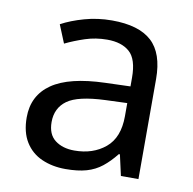

<svg xmlns="http://www.w3.org/2000/svg" viewBox="-67 -613 695 690"><g transform="rotate(10 280.5 -267.5)"><path d="M288 -545Q386 -545 433 -502Q480 -459 480 -365V0H416L399 -76H395Q372 -47 347.5 -27.5Q323 -8 291.5 1Q260 10 215 10Q167 10 128.5 -7Q90 -24 68 -59.5Q46 -95 46 -149Q46 -229 109 -272.5Q172 -316 303 -320L394 -323V-355Q394 -422 365 -448Q336 -474 283 -474Q241 -474 203 -461.5Q165 -449 132 -433L105 -499Q140 -518 188 -531.5Q236 -545 288 -545ZM314 -259Q214 -255 175.5 -227Q137 -199 137 -148Q137 -103 164.5 -82Q192 -61 235 -61Q303 -61 348 -98.5Q393 -136 393 -214V-262Z"/></g></svg>

Font: lguzrati85
Style: Book
Weight: 400
Designer: Jelle Bosma - Monotype Design Team, Universal Thirst
Foundry: Monotype Imaging Inc.
Version: Version 2.106